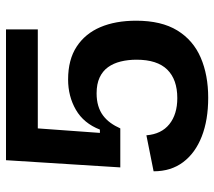

<svg xmlns="http://www.w3.org/2000/svg" viewBox="-57 -643 714 640"><g transform="rotate(-90 300.0 -323.0)"><path d="M294 14Q220 14 165 -7.5Q110 -29 79.5 -69.5Q49 -110 49 -168L169 -192Q173 -142 206 -115.5Q239 -89 293 -89Q355 -89 388 -122.5Q421 -156 421 -225Q421 -253 415 -277.5Q409 -302 396 -320Q383 -338 361.5 -348Q340 -358 309 -358Q286 -358 267.5 -352.5Q249 -347 235 -336.5Q221 -326 210.5 -311.5Q200 -297 192 -279H62L86 -660H522V-554H192L177 -347H188Q209 -401 254 -427Q299 -453 355 -453Q421 -453 464.5 -424.5Q508 -396 529.5 -345.5Q551 -295 551 -226Q551 -142 518.5 -89Q486 -36 428 -11Q370 14 294 14Z"/></g></svg>

Font: Bricolage Grotesque SemiBold
Style: Regular
Weight: 600
Designer: Mathieu Triay
Foundry: Atelier Triay
Version: Version 1.000;gftools[0.9.30]